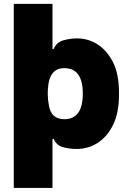

<svg xmlns="http://www.w3.org/2000/svg" viewBox="-20 -747 655 972"><path d="M49.7 -727.3H245.7V-498.6H251.4Q266 -532.7 299 -542.3Q334.9 -552.6 369.3 -552.6Q400.6 -552.6 427.7 -544Q454.9 -535.5 477.8 -519.9Q500.7 -504.3 519.2 -482.2Q537.6 -460.2 551.5 -433.2Q583.1 -371.4 582.4 -272.7Q583.1 -177.2 552.9 -115.8Q538 -84.9 517.9 -61.8Q497.9 -38.7 474.1 -23.4Q450.3 -8.2 423.5 -0.5Q396.7 7.1 367.9 7.1Q334.2 7.1 300.4 -1.4Q267 -9.9 251.4 -44H245.7V204.5H49.7ZM221.6 -272.7Q221.9 -256 223.5 -240.8Q225.1 -225.5 228 -210.6Q230.8 -195.7 236.5 -183.2Q242.2 -170.8 251.4 -162.1Q260.7 -153.4 274 -148.4Q287.3 -143.5 305.4 -143.5Q399.5 -143.5 399.1 -272.7Q399.5 -402 305.4 -402Q279.5 -402 263.1 -391.3Q246.8 -380.7 237.7 -362.7Q228.7 -344.8 225.3 -321.6Q221.9 -298.3 221.6 -272.7Z"/></svg>

Font: Inter P Black
Style: Regular
Weight: 900
Designer: Rasmus Andersson
Foundry: rsms
Version: Version 3.018;git-588b23468